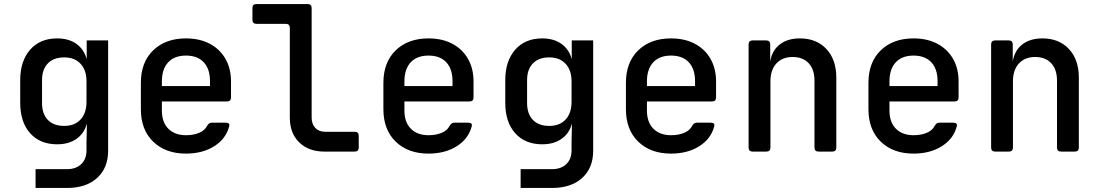

<svg xmlns="http://www.w3.org/2000/svg" viewBox="-20 -750 5440 950"><path d="M156 180V87H311Q356 87 382 62Q408 37 408 -6V-47L410 -139Q397 -90 358.5 -63Q320 -36 263 -36Q178 -36 129 -91Q80 -146 80 -242V-353Q80 -448 129 -504Q178 -560 263 -560Q320 -560 358 -533Q396 -506 409 -457V-550H515V-4Q515 81 460.5 130.5Q406 180 312 180ZM298 -127Q349 -127 378.5 -158.5Q408 -190 408 -247V-347Q408 -403 378.5 -434.5Q349 -466 298 -466Q245 -466 216.5 -436Q188 -406 188 -354V-240Q188 -187 216.5 -157Q245 -127 298 -127Z M900 10Q799 10 738 -49Q677 -108 677 -210V-340Q677 -442 738 -501Q799 -560 900 -560Q968 -560 1018 -533.5Q1068 -507 1095.5 -459Q1123 -411 1123 -347V-268Q1123 -248 1103 -248H781V-203Q781 -145 813 -113Q845 -81 900 -81Q938 -81 966 -93Q994 -105 1005 -128Q1010 -135 1014.5 -139Q1019 -143 1028 -143H1096Q1119 -143 1114 -125Q1098 -63 1040 -26.5Q982 10 900 10ZM781 -347V-324H1019V-348Q1019 -409 988 -442Q957 -475 900 -475Q843 -475 812 -441.5Q781 -408 781 -347Z M1585 0Q1507 0 1460.5 -45.5Q1414 -91 1414 -167V-612Q1414 -632 1394 -632H1249Q1229 -632 1229 -652V-710Q1229 -730 1249 -730H1502Q1522 -730 1522 -710V-169Q1522 -136 1540 -117Q1558 -98 1589 -98H1735Q1755 -98 1755 -78V-20Q1755 0 1735 0Z M2100 10Q1999 10 1938 -49Q1877 -108 1877 -210V-340Q1877 -442 1938 -501Q1999 -560 2100 -560Q2168 -560 2218 -533.5Q2268 -507 2295.5 -459Q2323 -411 2323 -347V-268Q2323 -248 2303 -248H1981V-203Q1981 -145 2013 -113Q2045 -81 2100 -81Q2138 -81 2166 -93Q2194 -105 2205 -128Q2210 -135 2214.5 -139Q2219 -143 2228 -143H2296Q2319 -143 2314 -125Q2298 -63 2240 -26.5Q2182 10 2100 10ZM1981 -347V-324H2219V-348Q2219 -409 2188 -442Q2157 -475 2100 -475Q2043 -475 2012 -441.5Q1981 -408 1981 -347Z M2556 180V87H2711Q2756 87 2782 62Q2808 37 2808 -6V-47L2810 -139Q2797 -90 2758.5 -63Q2720 -36 2663 -36Q2578 -36 2529 -91Q2480 -146 2480 -242V-353Q2480 -448 2529 -504Q2578 -560 2663 -560Q2720 -560 2758 -533Q2796 -506 2809 -457V-550H2915V-4Q2915 81 2860.5 130.5Q2806 180 2712 180ZM2698 -127Q2749 -127 2778.5 -158.5Q2808 -190 2808 -247V-347Q2808 -403 2778.5 -434.5Q2749 -466 2698 -466Q2645 -466 2616.5 -436Q2588 -406 2588 -354V-240Q2588 -187 2616.5 -157Q2645 -127 2698 -127Z M3300 10Q3199 10 3138 -49Q3077 -108 3077 -210V-340Q3077 -442 3138 -501Q3199 -560 3300 -560Q3368 -560 3418 -533.5Q3468 -507 3495.5 -459Q3523 -411 3523 -347V-268Q3523 -248 3503 -248H3181V-203Q3181 -145 3213 -113Q3245 -81 3300 -81Q3338 -81 3366 -93Q3394 -105 3405 -128Q3410 -135 3414.5 -139Q3419 -143 3428 -143H3496Q3519 -143 3514 -125Q3498 -63 3440 -26.5Q3382 10 3300 10ZM3181 -347V-324H3419V-348Q3419 -409 3388 -442Q3357 -475 3300 -475Q3243 -475 3212 -441.5Q3181 -408 3181 -347Z M3704 0Q3684 0 3684 -20V-530Q3684 -550 3704 -550H3771Q3791 -550 3791 -530V-445Q3799 -499 3837.5 -529.5Q3876 -560 3938 -560Q4020 -560 4069 -507.5Q4118 -455 4118 -366V-20Q4118 0 4098 0H4030Q4010 0 4010 -20V-350Q4010 -407 3981 -437.5Q3952 -468 3902 -468Q3851 -468 3821.5 -436Q3792 -404 3792 -347V-20Q3792 0 3772 0Z M4500 10Q4399 10 4338 -49Q4277 -108 4277 -210V-340Q4277 -442 4338 -501Q4399 -560 4500 -560Q4568 -560 4618 -533.5Q4668 -507 4695.5 -459Q4723 -411 4723 -347V-268Q4723 -248 4703 -248H4381V-203Q4381 -145 4413 -113Q4445 -81 4500 -81Q4538 -81 4566 -93Q4594 -105 4605 -128Q4610 -135 4614.5 -139Q4619 -143 4628 -143H4696Q4719 -143 4714 -125Q4698 -63 4640 -26.5Q4582 10 4500 10ZM4381 -347V-324H4619V-348Q4619 -409 4588 -442Q4557 -475 4500 -475Q4443 -475 4412 -441.5Q4381 -408 4381 -347Z M4904 0Q4884 0 4884 -20V-530Q4884 -550 4904 -550H4971Q4991 -550 4991 -530V-445Q4999 -499 5037.5 -529.5Q5076 -560 5138 -560Q5220 -560 5269 -507.5Q5318 -455 5318 -366V-20Q5318 0 5298 0H5230Q5210 0 5210 -20V-350Q5210 -407 5181 -437.5Q5152 -468 5102 -468Q5051 -468 5021.5 -436Q4992 -404 4992 -347V-20Q4992 0 4972 0Z"/></svg>

Font: Pitagon Sans Mono SemiBold
Style: Regular
Weight: 600
Monospace: yes
Designer: Travis Tran
Foundry: Pitagon
Version: Version 1.001; ttfautohint (v1.8.4.7-5d5b);gftools[0.9.26]